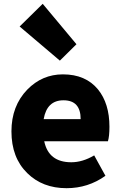

<svg xmlns="http://www.w3.org/2000/svg" viewBox="-20 -973 636 1007"><path d="M123 -65Q40 -146 40 -284Q40 -417 123 -503Q201 -583 310 -583Q429 -583 494 -504Q554 -430 554 -308Q554 -258 546 -232H212Q235 -122 354 -122Q413 -122 474 -158L533 -51Q442 14 329 14Q203 14 123 -65ZM403 -348Q403 -447 313 -447Q226 -447 209 -348ZM83 -834 204 -953 381 -741 294 -655Z"/></svg>

Font: Source Han Sans CN Heavy
Style: Bold
Weight: 900
Designer: Ryoko NISHIZUKA (kana & ideographs); Paul D. Hunt (Latin, Greek & Cyrillic); Wenlong ZHANG (bopomofo); Sandoll Communica
Foundry: Adobe Systems Incorporated
Version: Version 1.000;PS 1;hotconv 1.0.78;makeotf.lib2.5.61930